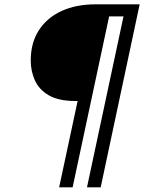

<svg xmlns="http://www.w3.org/2000/svg" viewBox="-20 -756 647 862"><path d="M245.5 85 328.5 -302.5H319Q243 -302.5 199 -328.2Q155 -354 136.5 -395.5Q118 -437 118 -484Q118 -564 154.8 -620.5Q191.5 -677 256.8 -706.8Q322 -736.5 407.5 -736.5H607L432 85H370.5L534.5 -682.5H470L306 85Z"/></svg>

Font: Epilogue
Style: Italic
Weight: 400
Italic angle: -12°
Designer: Tyler Finck
Foundry: Etcetera Type Co
Version: Version 2.112